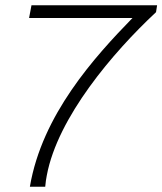

<svg xmlns="http://www.w3.org/2000/svg" viewBox="-20 -706 614 726"><path d="M93 0H151C154 -24 153 -24 157 -43C198 -262 407 -508 570 -660L574 -686H99L90 -638H481C337 -490 139 -272 93 0Z"/></svg>

Font: Archivo Thin
Style: Italic
Weight: 100
Italic angle: -10°
Designer: Hector Gatti
Foundry: Omnibus-Type
Version: Version 2.001